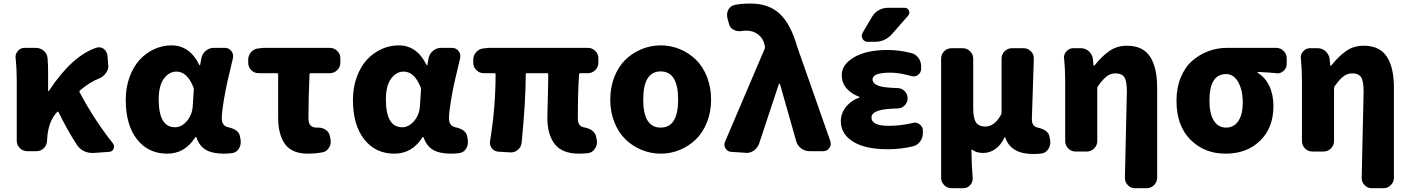

<svg xmlns="http://www.w3.org/2000/svg" viewBox="-20 -833 7768 1058"><path d="M601.6 -43.9Q608.4 -35.2 608.4 -26.4Q608.4 -20.5 606.4 -13.7Q599.6 2.9 581.1 3.9L495.1 9.8Q492.2 9.8 488.3 9.8Q464.8 9.8 443.4 0Q418.9 -11.7 404.3 -34.2Q353.5 -111.3 302.7 -214.8Q299.8 -220.7 294.9 -215.8Q243.2 -162.1 239.3 -57.6Q238.3 -33.2 221.7 -16.6Q205.1 0 181.6 0H129.9Q105.5 0 88.9 -17.1Q72.3 -34.2 72.3 -57.6V-391.6Q72.3 -453.1 66.4 -511.7Q65.4 -514.6 65.4 -517.6Q65.4 -537.1 78.1 -551.8Q92.8 -569.3 115.2 -569.3H176.8Q202.1 -569.3 221.2 -553.2Q240.2 -537.1 242.2 -511.7Q245.1 -478.5 245.1 -426.8V-333Q245.1 -331.1 247.1 -331.1Q249 -331.1 250 -333Q377 -525.4 511.7 -570.3Q519.5 -572.3 526.4 -572.3Q540 -572.3 551.8 -563.5Q570.3 -548.8 572.3 -525.4L576.2 -474.6Q577.1 -471.7 577.1 -468.8Q577.1 -448.2 563.5 -430.7Q549.8 -410.2 525.4 -400.4Q475.6 -380.9 421.9 -335.9Q416 -331.1 418.9 -324.2Q501 -169.9 601.6 -43.9Z M901.4 13.7Q796.9 13.7 734.9 -65.4Q672.9 -144.5 672.9 -282.2Q672.9 -350.6 693.8 -408.2Q714.8 -465.8 749.5 -503.4Q784.2 -541 829.6 -562Q875 -583 924.8 -583Q1025.4 -583 1078.1 -475.6Q1079.1 -473.6 1081.1 -473.6Q1083 -473.6 1083 -475.6L1089.8 -512.7Q1094.7 -537.1 1114.3 -553.2Q1133.8 -569.3 1158.2 -569.3H1218.8Q1241.2 -569.3 1254.9 -551.8Q1264.6 -539.1 1264.6 -524.4Q1264.6 -518.6 1263.7 -512.7Q1243.2 -426.8 1233.4 -384.3Q1223.6 -341.8 1212.9 -278.3Q1202.1 -214.8 1202.1 -180.7Q1202.1 -139.6 1237.3 -131.8Q1296.9 -119.1 1302.7 -80.1L1305.7 -62.5Q1306.6 -56.6 1306.6 -50.8Q1306.6 -31.2 1296.9 -14.6Q1284.2 6.8 1259.8 10.7Q1238.3 13.7 1212.9 13.7Q1151.4 13.7 1115.2 -6.8Q1079.1 -27.3 1062.5 -75.2Q1061.5 -78.1 1059.1 -78.1Q1056.6 -78.1 1055.7 -76.2Q999 13.7 901.4 13.7ZM944.3 -131.8Q980.5 -131.8 1009.8 -166Q1039.1 -200.2 1042 -248L1047.9 -337.9Q1048.8 -344.7 1045.9 -351.6Q1011.7 -438.5 952.1 -438.5Q912.1 -438.5 883.3 -399.9Q854.5 -361.3 854.5 -285.2Q854.5 -131.8 944.3 -131.8Z M1676.8 13.7Q1588.9 13.7 1550.8 -38.6Q1512.7 -90.8 1512.7 -186.5V-422.9Q1512.7 -429.7 1504.9 -429.7H1405.3Q1380.9 -429.7 1364.3 -446.8Q1347.7 -463.9 1347.7 -487.3V-503.9Q1347.7 -528.3 1364.3 -546.4Q1380.9 -564.5 1405.3 -566.4L1432.6 -569.3H1797.9Q1821.3 -569.3 1838.4 -552.2Q1855.5 -535.2 1855.5 -511.7V-487.3Q1855.5 -463.9 1838.4 -446.8Q1821.3 -429.7 1797.9 -429.7H1693.4Q1686.5 -429.7 1685.5 -422.9Q1679.7 -293 1679.7 -179.7Q1679.7 -129.9 1723.6 -129.9Q1727.5 -129.9 1731.4 -129.9Q1732.4 -129.9 1734.4 -129.9Q1756.8 -129.9 1775.4 -117.2Q1793.9 -104.5 1797.9 -82L1801.8 -62.5Q1802.7 -56.6 1802.7 -50.8Q1802.7 -33.2 1792 -17.6Q1779.3 2.9 1754.9 6.8Q1715.8 13.7 1676.8 13.7Z M2153.3 13.7Q2048.8 13.7 1986.8 -65.4Q1924.8 -144.5 1924.8 -282.2Q1924.8 -350.6 1945.8 -408.2Q1966.8 -465.8 2001.5 -503.4Q2036.1 -541 2081.5 -562Q2127 -583 2176.8 -583Q2277.3 -583 2330.1 -475.6Q2331.1 -473.6 2333 -473.6Q2335 -473.6 2335 -475.6L2341.8 -512.7Q2346.7 -537.1 2366.2 -553.2Q2385.7 -569.3 2410.2 -569.3H2470.7Q2493.2 -569.3 2506.8 -551.8Q2516.6 -539.1 2516.6 -524.4Q2516.6 -518.6 2515.6 -512.7Q2495.1 -426.8 2485.4 -384.3Q2475.6 -341.8 2464.8 -278.3Q2454.1 -214.8 2454.1 -180.7Q2454.1 -139.6 2489.3 -131.8Q2548.8 -119.1 2554.7 -80.1L2557.6 -62.5Q2558.6 -56.6 2558.6 -50.8Q2558.6 -31.2 2548.8 -14.6Q2536.1 6.8 2511.7 10.7Q2490.2 13.7 2464.8 13.7Q2403.3 13.7 2367.2 -6.8Q2331.1 -27.3 2314.5 -75.2Q2313.5 -78.1 2311 -78.1Q2308.6 -78.1 2307.6 -76.2Q2251 13.7 2153.3 13.7ZM2196.3 -131.8Q2232.4 -131.8 2261.7 -166Q2291 -200.2 2293.9 -248L2299.8 -337.9Q2300.8 -344.7 2297.9 -351.6Q2263.7 -438.5 2204.1 -438.5Q2164.1 -438.5 2135.3 -399.9Q2106.4 -361.3 2106.4 -285.2Q2106.4 -131.8 2196.3 -131.8Z M3170.9 13.7Q3078.1 13.7 3037.1 -38.6Q2996.1 -90.8 2996.1 -186.5Q2996.1 -201.2 2998.5 -287.6Q3001 -374 3001 -422.9Q3001 -429.7 2994.1 -429.7H2884.8Q2877 -429.7 2877 -422.9Q2877 -276.4 2854.5 -46.9Q2852.5 -23.4 2834 -7.8Q2817.4 6.8 2795.9 6.8Q2793.9 6.8 2792 6.8L2727.5 2.9Q2705.1 2 2690.4 -15.6Q2679.7 -30.3 2679.7 -47.9Q2679.7 -51.8 2680.7 -56.6Q2710.9 -242.2 2710.9 -422.9Q2710.9 -429.7 2704.1 -429.7H2645.5Q2622.1 -429.7 2605 -446.8Q2587.9 -463.9 2587.9 -487.3V-503.9Q2587.9 -528.3 2604.5 -546.4Q2621.1 -564.5 2645.5 -566.4L2674.8 -569.3H3219.7Q3243.2 -569.3 3260.3 -552.2Q3277.3 -535.2 3277.3 -511.7V-487.3Q3277.3 -463.9 3260.3 -446.8Q3243.2 -429.7 3219.7 -429.7H3178.7Q3170.9 -429.7 3170.9 -422.9Q3164.1 -326.2 3164.1 -179.7Q3164.1 -136.7 3199.2 -130.9Q3224.6 -127 3243.2 -113.3Q3261.7 -99.6 3265.6 -77.1L3268.6 -60.5Q3269.5 -54.7 3269.5 -48.8Q3269.5 -30.3 3258.8 -14.6Q3246.1 6.8 3221.7 10.7Q3196.3 13.7 3170.9 13.7Z M3342.8 -284.2Q3342.8 -352.5 3365.7 -410.2Q3388.7 -467.8 3427.2 -504.9Q3465.8 -542 3516.1 -562.5Q3566.4 -583 3621.1 -583Q3675.8 -583 3725.6 -562.5Q3775.4 -542 3814 -504.9Q3852.5 -467.8 3875.5 -410.2Q3898.4 -352.5 3898.4 -284.2Q3898.4 -215.8 3875.5 -158.7Q3852.5 -101.6 3814 -64.5Q3775.4 -27.3 3725.6 -6.8Q3675.8 13.7 3621.1 13.7Q3566.4 13.7 3516.1 -6.8Q3465.8 -27.3 3427.2 -64.5Q3388.7 -101.6 3365.7 -158.7Q3342.8 -215.8 3342.8 -284.2ZM3716.8 -284.2Q3716.8 -439.5 3620.6 -439.5Q3524.4 -439.5 3524.4 -284.2Q3524.4 -129.9 3620.6 -129.9Q3716.8 -129.9 3716.8 -284.2Z M4163.1 -42Q4154.3 -17.6 4133.8 -2.9Q4114.3 9.8 4092.8 9.8Q4089.8 9.8 4086.9 8.8L4009.8 3.9Q3989.3 2.9 3977.5 -15.6Q3971.7 -25.4 3971.7 -36.1Q3971.7 -44.9 3975.6 -52.7L4193.4 -563.5Q4196.3 -570.3 4195.3 -577.1L4193.4 -585Q4185.5 -622.1 4157.7 -643.1Q4129.9 -664.1 4094.7 -664.1Q4079.1 -664.1 4066.4 -662.1Q4060.5 -661.1 4054.7 -661.1Q4038.1 -661.1 4022.5 -668.9Q4002 -679.7 3997.1 -701.2L3988.3 -733.4Q3986.3 -742.2 3986.3 -750Q3986.3 -765.6 3993.2 -779.3Q4004.9 -800.8 4028.3 -805.7Q4063.5 -813.5 4115.2 -813.5Q4215.8 -813.5 4276.4 -757.3Q4336.9 -701.2 4373 -575.2L4555.7 -54.7Q4557.6 -46.9 4557.6 -40Q4557.6 -28.3 4549.8 -17.6Q4538.1 0 4516.6 0H4440.4Q4415 0 4394.5 -15.6Q4374 -31.2 4367.2 -55.7L4278.3 -369.1Q4277.3 -372.1 4274.9 -372.1Q4272.5 -372.1 4271.5 -369.1Z M4785.2 -740.2Q4798.8 -763.7 4822.3 -776.9Q4845.7 -790 4872.1 -790H4964.8Q4981.4 -790 4988.3 -774.9Q4995.1 -759.8 4984.4 -747.1L4895.5 -645.5Q4857.4 -602.5 4799.8 -602.5H4761.7Q4742.2 -602.5 4733.4 -619.1Q4728.5 -627 4728.5 -635.3Q4728.5 -643.6 4733.4 -652.3ZM4878.9 -139.6Q4940.4 -139.6 5009.8 -155.3Q5015.6 -157.2 5021.5 -157.2Q5036.1 -157.2 5047.9 -147.5Q5065.4 -134.8 5065.4 -113.3V-99.6Q5065.4 -73.2 5049.8 -52.7Q5034.2 -32.2 5009.8 -26.4Q4942.4 -10.7 4876 -10.7Q4873 -10.7 4870.1 -10.7Q4747.1 -10.7 4680.2 -52.7Q4613.3 -94.7 4613.3 -165Q4613.3 -215.8 4651.4 -254.9Q4678.7 -283.2 4714.8 -294.9Q4715.8 -294.9 4716.3 -296.9Q4716.8 -298.8 4714.8 -299.8Q4676.8 -313.5 4651.4 -338.9Q4618.2 -372.1 4618.2 -418.9Q4618.2 -477.5 4686.5 -517.6Q4754.9 -557.6 4870.1 -557.6Q4933.6 -557.6 5000 -541Q5025.4 -535.2 5040.5 -514.6Q5055.7 -494.1 5055.7 -467.8V-453.1Q5055.7 -432.6 5038.1 -419.9Q5027.3 -412.1 5013.7 -412.1Q5007.8 -412.1 5001 -414.1Q4935.5 -432.6 4886.7 -432.6Q4788.1 -432.6 4788.1 -395.5Q4788.1 -372.1 4823.2 -359.4Q4853.5 -349.6 4925.8 -347.7Q4948.2 -347.7 4964.8 -331.1Q4981.4 -314.5 4981.4 -291.5Q4981.4 -268.6 4964.8 -252Q4948.2 -235.4 4925.8 -235.4Q4849.6 -233.4 4819.3 -222.7Q4782.2 -210 4782.2 -185.5Q4782.2 -139.6 4878.9 -139.6Z M5223.6 204.1Q5199.2 204.1 5182.6 187Q5166 169.9 5166 146.5V-509.8Q5166 -533.2 5182.6 -550.3Q5199.2 -567.4 5223.6 -567.4H5285.2Q5308.6 -567.4 5325.7 -550.3Q5342.8 -533.2 5342.8 -509.8V-237.3Q5342.8 -180.7 5358.4 -158.2Q5374 -135.7 5409.2 -135.7Q5460 -135.7 5495.1 -199.2Q5499 -206.1 5499 -213.9V-509.8Q5499 -533.2 5515.6 -550.3Q5532.2 -567.4 5556.6 -567.4H5621.1Q5644.5 -567.4 5661.1 -549.8Q5676.8 -534.2 5676.8 -511.7L5666 -175.8Q5666 -136.7 5698.2 -129.9Q5757.8 -117.2 5763.7 -78.1L5766.6 -60.5Q5767.6 -54.7 5767.6 -48.8Q5767.6 -29.3 5757.8 -13.7Q5745.1 8.8 5720.7 12.7Q5699.2 15.6 5672.9 15.6Q5549.8 15.6 5519.5 -75.2Q5518.6 -77.1 5517.1 -77.1Q5515.6 -77.1 5515.6 -76.2Q5496.1 -34.2 5465.3 -12.2Q5434.6 9.8 5398.4 9.8Q5359.4 9.8 5337.9 -7.8Q5336.9 -9.8 5335 -8.8Q5333 -7.8 5333 -5.9Q5334 80.1 5339.8 146.5Q5339.8 149.4 5339.8 152.3Q5339.8 171.9 5326.2 186.5Q5311.5 204.1 5288.1 204.1Z M6356.4 146.5Q6356.4 169.9 6339.4 187Q6322.3 204.1 6298.8 204.1H6234.4Q6210 204.1 6194.3 186.5Q6178.7 170.9 6178.7 148.4L6189.5 -328.1Q6189.5 -385.7 6175.8 -407.2Q6162.1 -428.7 6126 -428.7Q6099.6 -428.7 6077.6 -411.6Q6055.7 -394.5 6030.3 -358.4Q6026.4 -352.5 6026.4 -344.7V-55.7Q6026.4 -32.2 6009.3 -15.1Q5992.2 2 5968.8 2H5907.2Q5882.8 2 5866.2 -15.1Q5849.6 -32.2 5849.6 -55.7V-389.6Q5849.6 -450.2 5843.8 -509.8Q5842.8 -512.7 5842.8 -515.6Q5842.8 -535.2 5856.4 -549.8Q5871.1 -567.4 5893.6 -567.4H5936.5Q5960.9 -567.4 5979.5 -550.8Q5998 -534.2 6002 -509.8L6005.9 -472.7Q6005.9 -470.7 6008.3 -470.7Q6010.7 -470.7 6011.7 -472.7Q6052.7 -524.4 6094.2 -552.7Q6135.7 -581.1 6189.5 -581.1Q6277.3 -581.1 6316.9 -521.5Q6356.4 -461.9 6356.4 -349.6Z M6733.4 13.7Q6616.2 13.7 6539.6 -63.5Q6462.9 -140.6 6462.9 -278.3Q6462.9 -348.6 6486.3 -405.8Q6509.8 -462.9 6549.3 -497.6Q6588.9 -532.2 6638.2 -550.8Q6687.5 -569.3 6742.2 -569.3H7012.7Q7036.1 -569.3 7053.2 -552.2Q7070.3 -535.2 7070.3 -511.7V-480.5Q7070.3 -458 7052.7 -442.4Q7038.1 -428.7 7018.6 -428.7Q7015.6 -428.7 7012.7 -429.7Q6962.9 -434.6 6912.1 -436.5Q6910.2 -436.5 6910.2 -434.1Q6910.2 -431.6 6912.1 -430.7Q6952.1 -406.2 6974.6 -358.9Q6997.1 -311.5 6997.1 -249Q6997.1 -128.9 6923.8 -57.6Q6850.6 13.7 6733.4 13.7ZM6736.3 -129.9Q6779.3 -129.9 6803.7 -166Q6828.1 -202.1 6828.1 -267.6Q6828.1 -335.9 6803.2 -380.4Q6778.3 -424.8 6736.3 -424.8Q6644.5 -424.8 6644.5 -278.3Q6644.5 -207 6668.5 -168.5Q6692.4 -129.9 6736.3 -129.9Z M7661.1 146.5Q7661.1 169.9 7644 187Q7627 204.1 7603.5 204.1H7539.1Q7514.6 204.1 7499 186.5Q7483.4 170.9 7483.4 148.4L7494.1 -328.1Q7494.1 -385.7 7480.5 -407.2Q7466.8 -428.7 7430.7 -428.7Q7404.3 -428.7 7382.3 -411.6Q7360.4 -394.5 7335 -358.4Q7331.1 -352.5 7331.1 -344.7V-55.7Q7331.1 -32.2 7314 -15.1Q7296.9 2 7273.4 2H7211.9Q7187.5 2 7170.9 -15.1Q7154.3 -32.2 7154.3 -55.7V-389.6Q7154.3 -450.2 7148.4 -509.8Q7147.5 -512.7 7147.5 -515.6Q7147.5 -535.2 7161.1 -549.8Q7175.8 -567.4 7198.2 -567.4H7241.2Q7265.6 -567.4 7284.2 -550.8Q7302.7 -534.2 7306.6 -509.8L7310.5 -472.7Q7310.5 -470.7 7313 -470.7Q7315.4 -470.7 7316.4 -472.7Q7357.4 -524.4 7398.9 -552.7Q7440.4 -581.1 7494.1 -581.1Q7582 -581.1 7621.6 -521.5Q7661.1 -461.9 7661.1 -349.6Z"/></svg>

Font: Gen Jyuu Gothic Heavy
Style: Bold
Weight: 900
Designer: [Source Han Sans]
Ryoko NISHIZUKA  (kana & ideographs); Paul D. Hunt (Latin, Greek & Cyrillic); Wenlong ZHANG  (bopomofo
Version: Version 1.002.20150607